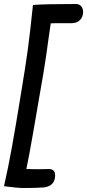

<svg xmlns="http://www.w3.org/2000/svg" viewBox="-25 -771 436 961"><path d="M-5 161Q16 69 34.5 -33.5Q53 -136 79 -296Q103 -440 114.5 -525.5Q126 -611 140 -746Q201 -751 354 -751Q372 -751 381.5 -739.5Q391 -728 391 -711Q391 -687 375.5 -671Q360 -655 334 -655H288Q238 -655 229 -654Q226 -635 219 -585Q217 -569 205.5 -489Q194 -409 174 -299L142 -113Q121 8 107 75L164 76L219 75Q251 75 251 107Q251 133 236.5 148.5Q222 164 195 167Q160 170 93 170Q63 170 -5 161Z"/></svg>

Font: Mali SemiBold
Style: Italic
Weight: 600
Italic angle: -10°
Version: Version 1.000; ttfautohint (v1.6)